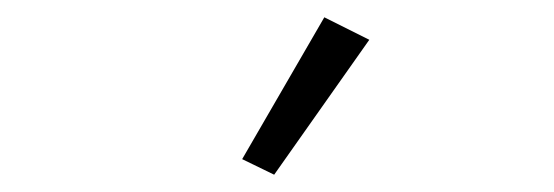

<svg xmlns="http://www.w3.org/2000/svg" viewBox="-20 -788 640 222"><path d="M297 -586 260 -604 355 -768 407 -742Z"/></svg>

Font: Plexus Sans Light
Style: Regular
Weight: 300
Version: Version 2.001;PS 002.001;hotconv 1.0.70;makeotf.lib2.5.58329